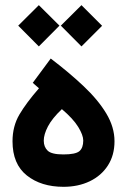

<svg xmlns="http://www.w3.org/2000/svg" viewBox="-20 -723 490 741"><path d="M175.8 -497.1Q247.1 -442.9 302.7 -390.4Q358.4 -337.9 390.1 -285.2Q421.9 -232.4 421.9 -177.7Q421.9 -124 396.5 -84.5Q371.1 -44.9 326.4 -23.4Q281.7 -2 225.1 -2Q138.7 -2 83.5 -45.9Q28.3 -89.8 28.3 -177.7Q28.3 -235.8 54.9 -281Q81.5 -326.2 130.4 -382.3L106.4 -403.3ZM218.8 -301.8Q181.2 -266.1 165 -235.1Q148.9 -204.1 148.9 -180.2Q148.9 -155.8 164.1 -141.4Q179.2 -127 224.6 -127Q271.5 -127 286.4 -139.6Q301.3 -152.3 301.3 -180.7Q301.3 -201.2 282 -232.9Q262.7 -264.6 218.8 -301.8ZM214.8 -624 294.4 -703.1 374 -623.5 294.4 -543.9ZM50.3 -624 129.9 -703.1 209.5 -624 129.9 -543.9Z"/></svg>

Font: Vazir FD-WOL
Style: Bold-FD-WOL
Weight: 700
Designer: Saber Rastikerdar
Foundry: Saber Rastikerdar
Version: Version 30.1.0